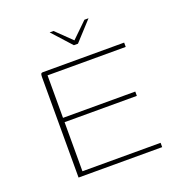

<svg xmlns="http://www.w3.org/2000/svg" viewBox="-114 -699 736 794"><g transform="rotate(-20 254.5 -302.5)"><path d="M191 -605H208L276 -539L344 -605H362L285 -521H267ZM98 0V-440Q98 -450 99.5 -455Q101 -460 109 -460H466V-441H122V-254H440V-235H122V-19H466V0Z"/></g></svg>

Font: Genos Thin Thin
Style: Regular
Weight: 250
Version: Version 1.010